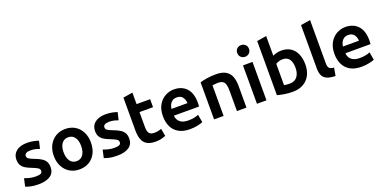

<svg xmlns="http://www.w3.org/2000/svg" viewBox="-14 -1613 4904 2462"><g transform="rotate(-20 2438.5 -382.0)"><path d="M214 13Q145 13 100.5 1.5Q56 -10 39 -18L63 -125Q94 -113 132.5 -103.5Q171 -94 215 -94Q259 -94 280.5 -104Q302 -114 302 -142Q302 -165 278.5 -180Q255 -195 204 -215Q159 -232 125 -251.5Q91 -271 71.5 -301.5Q52 -332 52 -382Q52 -454 105.5 -496Q159 -538 252 -538Q301 -538 343 -529Q385 -520 408 -511L384 -408Q361 -416 331.5 -424Q302 -432 260 -432Q223 -432 202 -420Q181 -408 181 -384Q181 -361 199.5 -347Q218 -333 269 -314Q329 -292 364.5 -269Q400 -246 416 -216Q432 -186 432 -141Q432 -65 374.5 -26Q317 13 214 13Z M773 13Q698 13 641 -21.5Q584 -56 551.5 -118Q519 -180 519 -263Q519 -345 552 -407Q585 -469 642.5 -503.5Q700 -538 773 -538Q848 -538 905 -503.5Q962 -469 994 -407Q1026 -345 1026 -263Q1026 -180 994.5 -118Q963 -56 906.5 -21.5Q850 13 773 13ZM773 -99Q830 -99 861.5 -143.5Q893 -188 893 -263Q893 -338 861.5 -381.5Q830 -425 773 -425Q716 -425 684.5 -381.5Q653 -338 653 -263Q653 -188 684.5 -143.5Q716 -99 773 -99Z M1287 13Q1218 13 1173.5 1.5Q1129 -10 1112 -18L1136 -125Q1167 -113 1205.5 -103.5Q1244 -94 1288 -94Q1332 -94 1353.5 -104Q1375 -114 1375 -142Q1375 -165 1351.5 -180Q1328 -195 1277 -215Q1232 -232 1198 -251.5Q1164 -271 1144.5 -301.5Q1125 -332 1125 -382Q1125 -454 1178.5 -496Q1232 -538 1325 -538Q1374 -538 1416 -529Q1458 -520 1481 -511L1457 -408Q1434 -416 1404.5 -424Q1375 -432 1333 -432Q1296 -432 1275 -420Q1254 -408 1254 -384Q1254 -361 1272.5 -347Q1291 -333 1342 -314Q1402 -292 1437.5 -269Q1473 -246 1489 -216Q1505 -186 1505 -141Q1505 -65 1447.5 -26Q1390 13 1287 13Z M1813 12Q1735 12 1692 -15Q1649 -42 1631.5 -92Q1614 -142 1614 -210V-660L1744 -681V-524H1929V-415H1744V-210Q1744 -154 1763.5 -127Q1783 -100 1833 -100Q1860 -100 1885.5 -105Q1911 -110 1931 -119L1950 -16Q1926 -6 1893 3Q1860 12 1813 12Z M2281 13Q2187 13 2126.5 -22.5Q2066 -58 2037 -119.5Q2008 -181 2008 -259Q2008 -352 2043.5 -413.5Q2079 -475 2135.5 -506.5Q2192 -538 2255 -538Q2363 -538 2426 -470.5Q2489 -403 2489 -271Q2489 -260 2488 -246Q2487 -232 2486 -221H2143Q2147 -164 2186.5 -132Q2226 -100 2297 -100Q2341 -100 2378.5 -107.5Q2416 -115 2438 -126L2457 -19Q2435 -8 2385.5 2.5Q2336 13 2281 13ZM2143 -313H2362Q2360 -360 2335 -394.5Q2310 -429 2256 -429Q2220 -429 2196 -412.5Q2172 -396 2159.5 -369.5Q2147 -343 2143 -313Z M2611 0V-506Q2647 -517 2704.5 -526.5Q2762 -536 2829 -536Q2916 -536 2965 -505.5Q3014 -475 3033.5 -421Q3053 -367 3053 -295V0H2923V-277Q2923 -357 2901 -390.5Q2879 -424 2820 -424Q2797 -424 2775.5 -421.5Q2754 -419 2741 -417V0Z M3196 0V-524H3326V0ZM3261 -618Q3229 -618 3205 -639.5Q3181 -661 3181 -698Q3181 -735 3205 -756Q3229 -777 3261 -777Q3293 -777 3317 -756Q3341 -735 3341 -698Q3341 -661 3317 -639.5Q3293 -618 3261 -618Z M3683 13Q3625 13 3568 4Q3511 -5 3474 -17V-755L3604 -776V-508Q3627 -519 3656.5 -527Q3686 -535 3721 -535Q3796 -535 3847.5 -501Q3899 -467 3925.5 -405.5Q3952 -344 3952 -262Q3952 -178 3919.5 -116.5Q3887 -55 3827 -21Q3767 13 3683 13ZM3682 -99Q3747 -99 3783 -144Q3819 -189 3819 -265Q3819 -340 3790 -382Q3761 -424 3698 -424Q3670 -424 3644.5 -415.5Q3619 -407 3604 -397V-106Q3616 -103 3635.5 -101Q3655 -99 3682 -99Z M4265 10Q4188 8 4146.5 -12Q4105 -32 4088.5 -70Q4072 -108 4072 -162V-755L4203 -776V-186Q4203 -144 4218 -123Q4233 -102 4284 -98Z M4621 13Q4527 13 4466.5 -22.5Q4406 -58 4377 -119.5Q4348 -181 4348 -259Q4348 -352 4383.5 -413.5Q4419 -475 4475.5 -506.5Q4532 -538 4595 -538Q4703 -538 4766 -470.5Q4829 -403 4829 -271Q4829 -260 4828 -246Q4827 -232 4826 -221H4483Q4487 -164 4526.5 -132Q4566 -100 4637 -100Q4681 -100 4718.5 -107.5Q4756 -115 4778 -126L4797 -19Q4775 -8 4725.5 2.5Q4676 13 4621 13ZM4483 -313H4702Q4700 -360 4675 -394.5Q4650 -429 4596 -429Q4560 -429 4536 -412.5Q4512 -396 4499.5 -369.5Q4487 -343 4483 -313Z"/></g></svg>

Font: Ubuntu Sans
Style: Bold
Weight: 700
Designer: Dalton Maag Ltd
Foundry: Dalton Maag Ltd
Version: Version 1.006; ttfautohint (v1.8.4.7-5d5b)